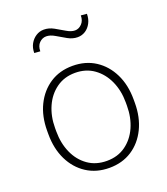

<svg xmlns="http://www.w3.org/2000/svg" viewBox="-141 -861 843 970"><g transform="rotate(-20 280.5 -376.5)"><path d="M280.8 10.3Q210.9 10.3 158.7 -23.7Q106.4 -57.6 77.1 -117.4Q47.9 -177.2 47.9 -254.9V-272.9Q47.9 -351.1 77.1 -410.6Q106.4 -470.2 158.4 -504.2Q210.4 -538.1 279.8 -538.1Q349.6 -538.1 401.9 -504.2Q454.1 -470.2 483.4 -410.6Q512.7 -351.1 512.7 -272.9V-254.9Q512.7 -177.2 483.4 -117.2Q454.1 -57.1 402.1 -23.4Q350.1 10.3 280.8 10.3ZM280.8 -27.3Q339.4 -27.3 381.8 -57.9Q424.3 -88.4 447.3 -139.9Q470.2 -191.4 470.2 -254.9V-272.9Q470.2 -335.9 447 -387.5Q423.8 -439 381.1 -469.7Q338.4 -500.5 279.8 -500.5Q221.7 -500.5 179 -469.7Q136.2 -439 113.3 -387.5Q90.3 -335.9 90.3 -272.9V-254.9Q90.3 -190.9 113.3 -139.4Q136.2 -87.9 179 -57.6Q221.7 -27.3 280.8 -27.3ZM152.8 -662.6 121.1 -665Q121.1 -692.9 132.8 -713.9Q144.5 -734.9 163.8 -747.3Q183.1 -759.8 206.5 -759.8Q233.4 -759.8 259.5 -745.4Q285.6 -731 309.8 -716.3Q334 -701.7 354.5 -701.7Q374.5 -701.7 390.9 -718.3Q407.2 -734.9 407.2 -763.2L439 -760.3Q439 -732.9 427.7 -711.2Q416.5 -689.5 397.5 -677.2Q378.4 -665 355.5 -665Q328.6 -665 302.5 -679.7Q276.4 -694.3 252 -709Q227.5 -723.6 206.1 -723.6Q185.1 -723.6 168.9 -707.5Q152.8 -691.4 152.8 -662.6Z"/></g></svg>

Font: Roboto Slab ExtraLight
Style: Regular
Weight: 250
Designer: Google
Version: Version 2.000; ttfautohint (v1.8.1.43-b0c9)